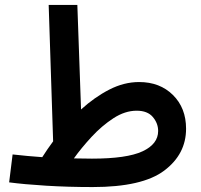

<svg xmlns="http://www.w3.org/2000/svg" viewBox="-20 -744 813 777"><path d="M733 -223Q733 -307 680 -359.5Q627 -412 543 -412Q482 -412 422.5 -381.5Q363 -351 308 -301L293 -724H177L195 -172Q172 -141 151 -108Q93 -112 31 -119L17 -6Q77 2 166.5 7.5Q256 13 355 13Q556 13 644.5 -53.5Q733 -120 733 -223ZM533 -296Q577 -296 598.5 -270.5Q620 -245 620 -214Q620 -161 556.5 -131.5Q493 -102 352 -102Q313 -102 279 -103Q309 -145 350.5 -190Q392 -235 439 -265.5Q486 -296 533 -296Z"/></svg>

Font: Noto Sans Arabic UI SemiCondensed Semi
Style: Regular
Weight: 600
Width: 4
Designer: Nadine Chahine - Monotype Design Team
Foundry: Monotype Imaging Inc.
Version: Version 1.900